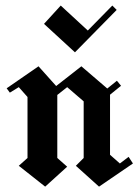

<svg xmlns="http://www.w3.org/2000/svg" viewBox="-20 -666 504 698"><path d="M140 -579.2 200.8 -645.8 299.2 -555 388.3 -645.8 404.2 -630 252.5 -475.8ZM447.5 -95.8 463.3 -71.7 340 12.5 255.8 -63.3 284.2 -91.7V-297.5L224.2 -349.2L188.3 -320.8V-91.7L224.2 -60L144.2 12.5L48.3 -63.3L80 -91.7V-313.3L48.3 -349.2L15.8 -329.2L4.2 -345L120 -425L184.2 -353.3L275.8 -425L370 -344.2L405 -372.5L420 -354.2L380 -321.7V-103.3L415.8 -71.7Z"/></svg>

Font: Chomsky
Style: Regular
Weight: 400
Version: Version 2.3